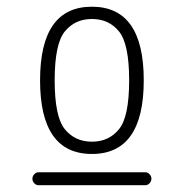

<svg xmlns="http://www.w3.org/2000/svg" viewBox="-20 -756 540 564"><path d="M329.6 -376.5Q359.4 -413.1 359.4 -520Q359.4 -627 329.6 -663.6Q299.8 -700.2 250 -700.2Q200.2 -700.2 170.4 -663.6Q140.6 -627 140.6 -520Q140.6 -413.1 170.4 -376.5Q200.2 -339.8 250 -339.8Q299.8 -339.8 329.6 -376.5ZM250 -303.7Q97.7 -303.7 97.7 -520Q97.7 -736.3 250 -736.3Q402.3 -736.3 402.3 -520Q402.3 -303.7 250 -303.7ZM93.8 -211.9Q85.9 -211.9 80.6 -217.8Q75.2 -223.6 75.2 -231Q75.2 -238.3 80.6 -244.1Q85.9 -250 93.8 -250H406.2Q414.1 -250 419.4 -244.1Q424.8 -238.3 424.8 -231Q424.8 -223.6 419.4 -217.8Q414.1 -211.9 406.2 -211.9Z"/></svg>

Font: Rounded-L Mgen+ 1m light
Style: Regular
Weight: 200
Designer: [Source Han Sans]
Ryoko NISHIZUKA  (kana & ideographs); Paul D. Hunt (Latin, Greek & Cyrillic); Wenlong ZHANG  (bopomofo
Version: Version 1.059.20150602